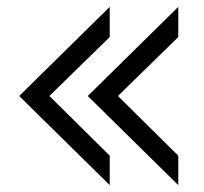

<svg xmlns="http://www.w3.org/2000/svg" viewBox="-20 -548 596 560"><path d="M36 -268 300 -528V-440L124 -268L300 -94V-8ZM236 -268 500 -528V-440L324 -268L500 -94V-8Z"/></svg>

Font: Stavian Regular
Style: Regular
Weight: 400
Version: Version 1.000; ttfautohint (v1.6)